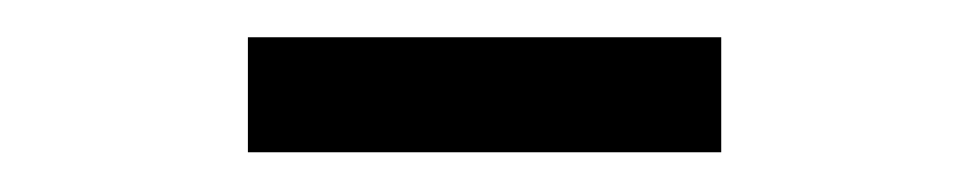

<svg xmlns="http://www.w3.org/2000/svg" viewBox="-20 -503 510 101"><path d="M110.4 -483.4H359.4V-422.9H110.4Z"/></svg>

Font: Lateef ExtraBold
Style: Regular
Weight: 800
Designer: SIL International
Foundry: SIL International
Version: Version 4.200